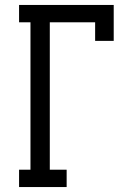

<svg xmlns="http://www.w3.org/2000/svg" viewBox="-20 -755 540 775"><path d="M57 0V-70H103V-665H57V-735H439V-590H364V-665H181V-70H249V0Z"/></svg>

Font: Iosevka Curly Slab
Style: Regular
Weight: 400
Monospace: yes
Designer: Belleve Invis
Foundry: Belleve Invis
Version: Version 22.1.2; ttfautohint (v1.8.4)